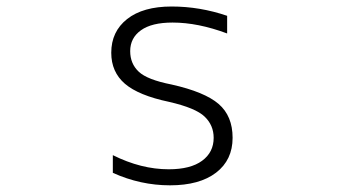

<svg xmlns="http://www.w3.org/2000/svg" viewBox="-20 -553 1040 584"><path d="M670.9 -504.9V-451.2Q582 -484.4 504.9 -484.4Q441.4 -484.4 408.7 -460.9Q376 -437.5 376 -397.5Q376 -359.4 401.9 -335Q427.7 -310.5 502 -295.9Q602.5 -273.4 645 -236.8Q687.5 -200.2 687.5 -133.8Q687.5 -66.4 637.2 -27.8Q586.9 10.7 497.1 10.7Q407.2 10.7 323.2 -27.3V-81.1Q409.2 -38.1 493.2 -38.1Q559.6 -38.1 594.7 -64Q629.9 -89.8 629.9 -133.8Q629.9 -171.9 602.5 -198.2Q575.2 -224.6 494.1 -243.2Q401.4 -262.7 359.9 -298.3Q318.4 -334 318.4 -392.6Q318.4 -457 366.7 -495.1Q415 -533.2 502 -533.2Q587.9 -533.2 670.9 -504.9Z"/></svg>

Font: Gen Shin Gothic Monospace Light
Style: Regular
Weight: 300
Designer: [Source Han Sans]
Ryoko NISHIZUKA  (kana & ideographs); Paul D. Hunt (Latin, Greek & Cyrillic); Wenlong ZHANG  (bopomofo
Version: Version 1.002.20150607